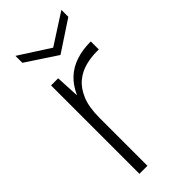

<svg xmlns="http://www.w3.org/2000/svg" viewBox="-222 -721 762 762"><g transform="rotate(-45 159.5 -339.5)"><path d="M63 0V-496H103L108 -397H109Q126 -435 152.5 -459.5Q179 -484 215.5 -496Q252 -508 298 -508V-463H286Q255 -463 223.5 -455Q192 -447 166 -426Q140 -405 124 -367Q108 -329 108 -269V0ZM175 -555 46 -640V-679L175 -596L304 -679V-640Z"/></g></svg>

Font: DM Sans 28pt ExtraLight
Style: Regular
Weight: 250
Version: Version 4.004;gftools[0.9.30]